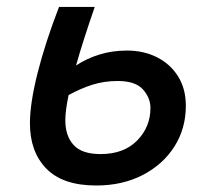

<svg xmlns="http://www.w3.org/2000/svg" viewBox="-20 -538 626 567"><path d="M264.2 9.8Q165.5 9.8 116.9 -40Q68.4 -89.8 68.4 -173.8Q68.4 -232.4 90.8 -321.8Q113.3 -411.1 154.3 -517.6H259.8Q242.7 -468.3 228.8 -424.8Q214.8 -381.3 204.6 -344.7Q236.8 -365.7 274.4 -377.2Q312 -388.7 355 -388.7Q404.3 -388.7 443.6 -368.9Q482.9 -349.1 505.9 -312.5Q528.8 -275.9 528.8 -225.6Q528.8 -158.2 494.9 -105Q460.9 -51.8 401.1 -21Q341.3 9.8 264.2 9.8ZM182.6 -257.3Q172.9 -211.4 172.9 -182.6Q172.9 -136.7 197.3 -109.9Q221.7 -83 276.9 -83Q345.7 -83 385 -123Q424.3 -163.1 424.3 -219.2Q424.3 -249 402.1 -273.9Q379.9 -298.8 327.6 -298.8Q287.1 -298.8 252.2 -287.6Q217.3 -276.4 182.6 -257.3Z"/></svg>

Font: Cascadia Mono PL
Style: Italic
Weight: 400
Italic angle: -10°
Monospace: yes
Designer: Aaron Bell
Foundry: Saja Typeworks
Version: Version 2404.023; ttfautohint (v1.8.4)